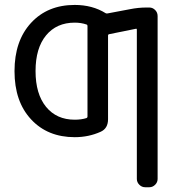

<svg xmlns="http://www.w3.org/2000/svg" viewBox="-20 -578 741 794"><path d="M289.1 -83Q316.4 -83 337.9 -89.8Q341.8 -91.8 341.8 -95.7V-470.7Q341.8 -475.6 337.9 -476.6Q315.4 -484.4 289.1 -484.4Q213.9 -484.4 170.4 -431.6Q127 -378.9 127 -284.2Q127 -189.5 170.4 -136.2Q213.9 -83 289.1 -83ZM517.6 -540Q551.8 -546.9 585.9 -546.9H597.7Q611.3 -546.9 621.6 -536.6Q631.8 -526.4 631.8 -511.7V162.1Q631.8 175.8 621.6 186Q611.3 196.3 597.7 196.3H580.1Q566.4 196.3 556.2 186Q545.9 175.8 545.9 162.1V-455.1Q545.9 -460 542 -459L430.7 -436.5Q426.8 -435.5 426.8 -431.6V-85Q426.8 -46.9 396.5 -33.2Q346.7 -10.7 289.1 -10.7Q176.8 -10.7 108.4 -84.5Q40 -158.2 40 -283.7Q40 -409.2 108.4 -483.4Q176.8 -557.6 289.1 -557.6Q362.3 -557.6 417 -523.4Q420.9 -521.5 424.8 -522.5Z"/></svg>

Font: Gen Jyuu GothicL Regular
Style: Regular
Weight: 400
Designer: [Source Han Sans]
Ryoko NISHIZUKA  (kana & ideographs); Paul D. Hunt (Latin, Greek & Cyrillic); Wenlong ZHANG  (bopomofo
Version: Version 1.002.20150607